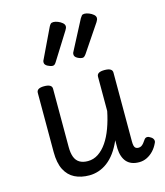

<svg xmlns="http://www.w3.org/2000/svg" viewBox="-124 -932 895 1044"><g transform="rotate(-15 323.0 -410.5)"><path d="M250 17Q203 17 168 -0.5Q133 -18 113.5 -56Q94 -94 94 -156V-489Q94 -502 104.5 -508.5Q115 -515 136 -515Q158 -515 169 -508.5Q180 -502 180 -489V-161Q180 -127 188.5 -104.5Q197 -82 215.5 -71Q234 -60 262 -60Q294 -60 321 -78Q348 -96 369.5 -127.5Q391 -159 407 -202.5Q423 -246 433 -296V-489Q433 -502 443.5 -508.5Q454 -515 476 -515Q498 -515 509 -508.5Q520 -502 520 -489V-101Q520 -86 522.5 -76.5Q525 -67 531 -63Q537 -59 546 -59Q555 -59 562 -63Q569 -67 576 -75.5Q583 -84 591 -96Q597 -103 606 -103Q615 -103 626 -95Q636 -89 639.5 -79.5Q643 -70 638 -61Q627 -37 610.5 -19.5Q594 -2 573.5 8Q553 18 530 18Q506 18 488.5 11Q471 4 459.5 -9Q448 -22 441.5 -41Q435 -60 434 -84V-131Q417 -92 396.5 -64Q376 -36 352 -18Q328 0 302 8.5Q276 17 250 17ZM211 -610Q199 -610 183 -618.5Q167 -627 167 -640Q167 -643 167.5 -646.5Q168 -650 171 -655L250 -820Q254 -828 259 -833.5Q264 -839 275 -839Q286 -839 300 -833.5Q314 -828 324.5 -819Q335 -810 335 -799Q335 -795 333.5 -790.5Q332 -786 327 -778L231 -625Q226 -617 221.5 -613.5Q217 -610 211 -610ZM379 -610Q366 -610 350.5 -618.5Q335 -627 335 -640Q335 -643 335.5 -646.5Q336 -650 339 -655L425 -820Q430 -828 434.5 -833.5Q439 -839 450 -839Q461 -839 475 -833.5Q489 -828 499.5 -819Q510 -810 510 -799Q510 -795 508.5 -790.5Q507 -786 502 -778L399 -625Q393 -617 388.5 -613.5Q384 -610 379 -610Z"/></g></svg>

Font: Playwrite PE
Style: Regular
Weight: 400
Designer: Veronika Burian, José Scaglione
Foundry: TypeTogether
Version: Version 1.002